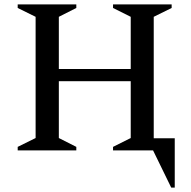

<svg xmlns="http://www.w3.org/2000/svg" viewBox="-20 -680 862 868"><path d="M60 0V-16L141 -56V-604L60 -644V-660H325V-644L246 -604V-368H571V-604L491 -644V-660H756V-644L675 -604V-55H770V168H754L672 0H491V-16L571 -56V-313H246V-56L325 -16V0Z"/></svg>

Font: Spectral Medium
Style: Regular
Weight: 500
Designer: Jean-Baptiste Levee
Foundry: Production Type
Version: Version 2.001